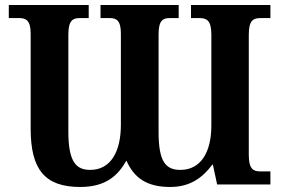

<svg xmlns="http://www.w3.org/2000/svg" viewBox="-20 -734 1123 764"><path d="M299 10C403 10 450 -37 483 -95C513 -27 563 10 657 10C737 10 786 -27 825 -79H827L844 0H1056V-52H1016C989 -52 970 -60 970 -117V-597C970 -654 989 -662 1016 -662H1056V-714H740V-662H774C801 -662 821 -654 821 -597V-234C821 -130 780 -58 698 -58C640 -58 611 -89 611 -209V-597C611 -654 629 -662 655 -662H691V-714H380V-662H417C442 -662 461 -654 461 -601V-237C461 -133 422 -58 339 -58C284 -58 252 -88 252 -210V-597C252 -654 271 -662 297 -662H333V-714H15V-662H57C82 -662 102 -654 102 -601V-222C102 -60 158 10 299 10Z"/></svg>

Font: Noto Serif SemiCondensed
Style: Bold
Weight: 700
Width: 4
Designer: Monotype Design Team
Foundry: Monotype Imaging Inc.
Version: Version 2.015